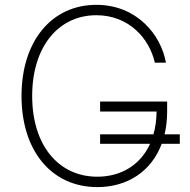

<svg xmlns="http://www.w3.org/2000/svg" viewBox="-20 -757 780 787"><path d="M717 -206.3H654.5C661.6 -235.1 665.1 -266.3 665.1 -299.7V-340.9H390.3V-299.7H621.8C621.4 -265.6 617.2 -234.4 609 -206.3H390.3V-167.6H595.2C556.1 -81.3 476.9 -32.7 378.9 -32.7C219.1 -32.7 111.9 -162.3 111.9 -363.6C111.9 -566.8 220.5 -694.6 375 -694.6C509.6 -694.6 592.7 -598 614.7 -500H660.2C639.6 -616.1 539.4 -737.2 375 -737.2C192.5 -737.2 68.2 -589.5 68.2 -363.6C68.2 -138.5 191.4 9.9 378.9 9.9C502.8 9.9 600.9 -55 642.8 -167.6H717Z"/></svg>

Font: Karasuma Gothic
Style: Thin
Weight: 200
Designer: Rasmus Andersson / Ryoko Ishizuka
Foundry: rsms
Version: Version 1.00